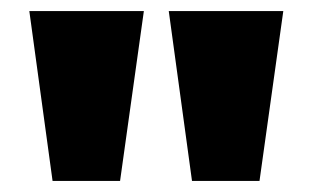

<svg xmlns="http://www.w3.org/2000/svg" viewBox="-20 -725 564 347"><path d="M75 -398 33 -705H240L197 -398ZM327 -398 285 -705H492L449 -398Z"/></svg>

Font: Nunito Sans 10pt Black
Style: Regular
Weight: 900
Designer: Vernon Adams
Foundry: Vernon Adams
Version: Version 3.101;gftools[0.9.27]